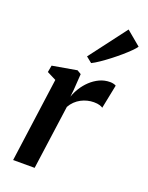

<svg xmlns="http://www.w3.org/2000/svg" viewBox="-159 -939 783 1019"><g transform="rotate(20 233.0 -430.0)"><path d="M46.5 0 111.5 -476 60 -502 67 -540.5 205 -564.5 227.5 -551 221.5 -461 217 -419.5Q225.5 -445 241.5 -470.8Q257.5 -496.5 280 -517.8Q302.5 -539 330 -552Q357.5 -565 389.5 -565Q400.5 -565 409.5 -562.5Q418.5 -560 423 -557L396 -422.5Q391.5 -426.5 378.5 -430.8Q365.5 -435 345 -435Q327 -435 308.8 -430.5Q290.5 -426 273.5 -417Q256.5 -408 242.2 -394.2Q228 -380.5 218 -362.5L168 0ZM227 -651 385.5 -860.5 466.5 -793Q460.5 -783 443 -765.5Q425.5 -748 401.5 -727.2Q377.5 -706.5 351.2 -686.2Q325 -666 301 -649.8Q277 -633.5 259.5 -625Z"/></g></svg>

Font: Merriweather 24pt SemiBold
Style: Italic
Weight: 600
Italic angle: -7.8°
Version: Version 2.101